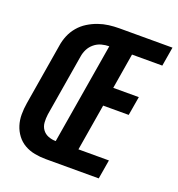

<svg xmlns="http://www.w3.org/2000/svg" viewBox="-133 -844 882 953"><g transform="rotate(20 308.0 -367.5)"><path d="M214 0Q184 0 155 -5.5Q126 -11 101.5 -25Q77 -39 60 -61.5Q43 -84 34.5 -111Q26 -138 26 -168Q26 -198 31 -228L85 -553Q89 -580 100 -606.5Q111 -633 130 -655.5Q149 -678 174 -693.5Q199 -709 226 -718.5Q253 -728 280.5 -731.5Q308 -735 335 -735H616L599 -634H439L408 -447H543L526 -347H391L350 -101H511L494 0ZM230 -101 319 -634Q299 -634 278.5 -628.5Q258 -623 241 -609Q224 -595 214.5 -576Q205 -557 202 -536L148 -212Q145 -190 146.5 -169Q148 -148 159.5 -132Q171 -116 190 -108.5Q209 -101 230 -101Z"/></g></svg>

Font: Iosevka Curly Extended Oblique
Style: Bold
Weight: 700
Width: 7
Italic angle: -9°
Monospace: yes
Designer: Belleve Invis
Foundry: Belleve Invis
Version: Version 11.1.0; ttfautohint (v1.8.3)